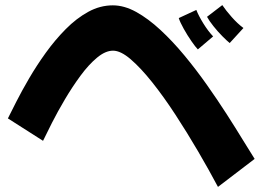

<svg xmlns="http://www.w3.org/2000/svg" viewBox="-20 -722 1040 754"><path d="M793 -656 853 -702Q867 -681 890 -655Q913 -629 936 -612L882 -553Q872 -561 853.5 -579.5Q835 -598 818 -619.5Q801 -641 793 -656ZM836 12Q801 -54 758 -127.5Q715 -201 669 -271.5Q623 -342 578 -398.5Q533 -455 493.5 -489Q454 -523 424 -523Q394 -523 361 -495.5Q328 -468 296 -424.5Q264 -381 235 -332Q206 -283 184 -239.5Q162 -196 149 -169L11 -257Q23 -281 44 -322.5Q65 -364 94.5 -414.5Q124 -465 160 -515Q196 -565 238 -607.5Q280 -650 326.5 -675.5Q373 -701 423 -701Q468 -701 515 -675Q562 -649 610 -604.5Q658 -560 704 -504.5Q750 -449 792 -389.5Q834 -330 870 -274Q906 -218 934 -172Q962 -126 980 -98ZM682 -651 751 -683Q760 -660 778.5 -630Q797 -600 817 -579L757 -528Q748 -537 732 -560Q716 -583 701.5 -609Q687 -635 682 -651Z"/></svg>

Font: Mochiy Pop One
Style: Regular
Weight: 400
Designer: FONTDASU
Foundry: FONTDASU / Google Inc. / Adobe
Version: Version 2.000